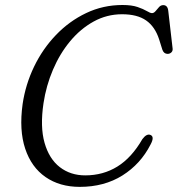

<svg xmlns="http://www.w3.org/2000/svg" viewBox="-20 -734 711 768"><path d="M582.5 -194Q599 -186.5 582 -155.5Q542.5 -78 469.8 -32.2Q397 13.5 299 13.5Q219 13.5 162.2 -25.8Q105.5 -65 80.8 -139.2Q56 -213.5 70.5 -318Q82 -396 116.2 -467.2Q150.5 -538.5 203.8 -594Q257 -649.5 324.8 -681.8Q392.5 -714 470 -714Q507 -714 530.2 -706Q553.5 -698 567.2 -689.8Q581 -681.5 588 -681.5Q595.5 -681.5 602.2 -689.5Q609 -697.5 616 -705.5Q623 -713.5 633 -713.5Q650.5 -713.5 653 -691L670.5 -539.5Q671.5 -530 665.2 -524.2Q659 -518.5 650.5 -518.5Q635.5 -518.5 629.5 -535L616.5 -576.5Q600 -627.5 564.5 -652.2Q529 -677 468.5 -677Q407.5 -677 354.8 -648Q302 -619 260.5 -569Q219 -519 191.8 -455Q164.5 -391 154 -321Q140 -227 158.2 -162.8Q176.5 -98.5 219.2 -65.5Q262 -32.5 321 -32.5Q392.5 -32.5 449.5 -67.8Q506.5 -103 549.5 -177.5Q567 -201 582.5 -194Z"/></svg>

Font: Fraunces 9pt S050 Light
Style: Italic
Weight: 300
Italic angle: -16°
Version: Version 1.000; ttfautohint (v1.8.3)